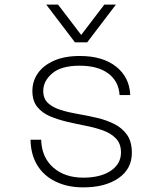

<svg xmlns="http://www.w3.org/2000/svg" viewBox="-20 -798 690 830"><path d="M340 12Q272 12 220.5 -13Q169 -38 141 -84Q113 -130 112 -194H158Q160 -118 210 -74Q260 -30 340 -30Q414 -30 458.5 -59.5Q503 -89 503 -139Q503 -176 482 -198.5Q461 -221 427 -233.5Q393 -246 352 -254Q311 -262 270.5 -271.5Q230 -281 196 -295.5Q162 -310 141 -336Q120 -362 120 -405Q120 -447 143.5 -481Q167 -515 213 -535.5Q259 -556 325 -556Q424 -556 482 -510Q540 -464 543 -387H497Q493 -447 448 -480.5Q403 -514 324 -514Q245 -514 206 -481Q167 -448 167 -405Q167 -371 188 -352Q209 -333 243 -322.5Q277 -312 318 -305Q359 -298 399.5 -288.5Q440 -279 474 -262Q508 -245 529 -215.5Q550 -186 550 -137Q550 -68 492.5 -28Q435 12 340 12ZM180 -778H231L331 -647L431 -778H481L357 -615H304Z"/></svg>

Font: Azeret Mono Thin Thin
Style: Regular
Weight: 250
Version: Version 1.002